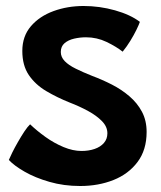

<svg xmlns="http://www.w3.org/2000/svg" viewBox="-20 -581 536 641"><path d="M247.5 40Q193 40 145.2 26.2Q97.5 12.5 62.2 -7.8Q27 -28 9.5 -47Q13 -55.5 21 -71.8Q29 -88 39.8 -106.8Q50.5 -125.5 61.2 -141.8Q72 -158 80.5 -166Q103.5 -144 132.2 -123.5Q161 -103 192.2 -90Q223.5 -77 252 -77Q276.5 -77 296 -83.8Q315.5 -90.5 327 -103.8Q338.5 -117 338.5 -136Q338.5 -158 320.5 -176.5Q302.5 -195 274 -210.5Q245.5 -226 213 -238.5Q170.5 -255.5 134.2 -277Q98 -298.5 76.2 -330.5Q54.5 -362.5 54.5 -411Q54.5 -460 83.2 -493.5Q112 -527 158.8 -544Q205.5 -561 259 -561Q312.5 -561 364 -546.5Q415.5 -532 447 -508Q444 -499 435.5 -481.5Q427 -464 415 -444.5Q403 -425 389.5 -408.5Q368 -425.5 335.8 -441Q303.5 -456.5 267 -456.5Q247 -456.5 227.5 -452Q208 -447.5 195.5 -436.8Q183 -426 183 -407.5Q183 -390.5 196 -377Q209 -363.5 232.8 -351.8Q256.5 -340 288 -327.5Q321.5 -315 353.8 -298.5Q386 -282 412.2 -259.5Q438.5 -237 454 -207.8Q469.5 -178.5 469.5 -140.5Q469.5 -80.5 439.2 -40.2Q409 0 358.8 20Q308.5 40 247.5 40Z"/></svg>

Font: Grandstander Thin SemiBold
Style: Regular
Weight: 600
Version: Version 1.200